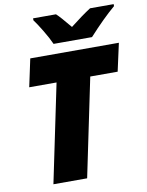

<svg xmlns="http://www.w3.org/2000/svg" viewBox="-99 -1001 820 1071"><g transform="rotate(-10 310.5 -465.5)"><path d="M306.2 0H115.2L231 -556.2H76.2L109.9 -713.9H611.8L577.1 -556.2H421.9ZM164.1 -931.2H293.9Q314.9 -912.6 369.6 -846.2Q438 -899.9 486.8 -931.2H620.6V-919.9Q554.7 -864.3 469.7 -771H252Q236.8 -805.7 209.2 -851.3Q181.6 -897 164.1 -919.9Z"/></g></svg>

Font: Open Sans Extrabold
Style: Italic
Weight: 800
Italic angle: -12°
Foundry: Ascender Corporation
Version: Version 1.10